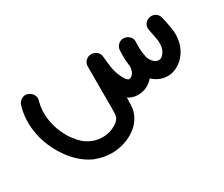

<svg xmlns="http://www.w3.org/2000/svg" viewBox="-78 -443 930 797"><g transform="rotate(-30 386.5 -44.5)"><path d="M268 161Q229 161 189 145Q122 115 76 38Q42 -19 33 -81Q24 -143 41 -200Q46 -215 59.5 -223Q73 -231 88 -226Q103 -221 111 -207.5Q119 -194 114 -179Q102 -137 109 -90Q116 -43 141 0Q152 19 171.5 41Q191 63 220 75Q246 86 275 84.5Q304 83 329 69Q336 65 343.5 59Q351 53 356 44Q360 36 360.5 24Q361 12 361 0V-200Q361 -216 372 -227Q383 -238 399 -238Q408 -238 415 -234Q435 -226 437 -202Q439 -177 443.5 -148Q448 -119 462 -93Q468 -81 472.5 -76.5Q477 -72 480 -70Q484 -68 490 -70.5Q496 -73 501 -78Q513 -92 513 -115Q510 -135 509.5 -154.5Q509 -174 510 -191Q510 -206 521 -217Q532 -228 547 -228H548Q564 -227 575 -216Q586 -205 585 -189Q584 -174 584.5 -159.5Q585 -145 587 -131Q589 -125 589 -120Q590 -117 590.5 -113.5Q591 -110 593 -107Q599 -93 609 -84.5Q619 -76 630 -76H631Q642 -76 652 -87.5Q662 -99 666 -115Q670 -135 666 -158Q662 -181 657 -204Q653 -219 661 -232Q669 -245 684 -249Q700 -253 713 -245Q726 -237 730 -221Q736 -195 741.5 -163.5Q747 -132 740 -99Q736 -81 727 -64Q718 -47 704 -33Q690 -19 672 -10Q654 -1 633 0H630Q609 0 591 -8Q573 -16 559 -29Q558 -28 558 -28Q527 6 484 6Q465 6 450 -1Q446 -3 443 -4.5Q440 -6 437 -8V0Q437 17 435.5 36.5Q434 56 424 76Q408 111 367 135Q321 161 268 161Z"/></g></svg>

Font: Dongol
Style: Regular
Weight: 400
Designer: Abdo Mohamed and Ibrahim Hamdi
Foundry: Protype Foundry
Version: Version 1.000;hotconv 1.0.109;makeotfexe 2.5.65596